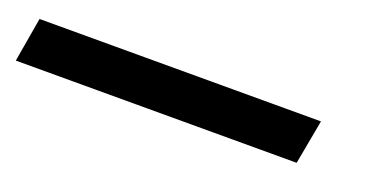

<svg xmlns="http://www.w3.org/2000/svg" viewBox="-85 -74 589 309"><g transform="rotate(20 209.5 81.0)"><path d="M-63 119 -50 43H432L418 119Z"/></g></svg>

Font: Celebes SemiBold
Style: Italic
Weight: 600
Italic angle: -10°
Designer: Anugrah Pasau
Foundry: Lafontype
Version: Version 1.000; ttfautohint (v1.8.4)